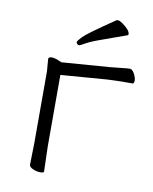

<svg xmlns="http://www.w3.org/2000/svg" viewBox="-78 -727 632 792"><g transform="rotate(10 238.0 -331.5)"><path d="M160 -1Q160 5 145 5Q130 5 114 -2Q98 -9 98 -19L100 -108V-410L96 -461Q96 -470 110 -470Q124 -470 150 -458L151 -457L351 -472Q375 -474 400 -477Q425 -480 435 -480Q445 -480 454 -464Q463 -448 463 -435Q463 -422 455 -422H432Q390 -422 352 -420L157 -405V-107ZM96 -461ZM401 -614Q352 -596 303.5 -579Q255 -562 235.5 -550.5Q216 -539 211.5 -539Q207 -539 203.5 -542.5Q200 -546 200 -550.5Q200 -555 218 -574Q236 -593 347 -668Q347 -668 354 -668Q359 -668 371 -660Q405 -636 405 -619Q405 -615 401 -614Z"/></g></svg>

Font: LXGW WenKai TC Light
Style: Regular
Weight: 300
Designer: LXGW / Fontworks Inc.
Foundry: LXGW / Fontworks Inc.
Version: Version 1.330